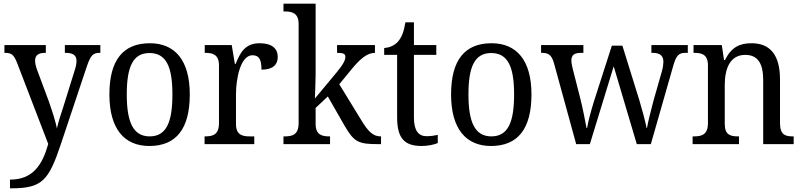

<svg xmlns="http://www.w3.org/2000/svg" viewBox="-20 -780 4340 1039"><path d="M34 192V239H43C209 239 244 195 309 1L449 -418C471 -483 484 -494 520 -494H523V-536H331V-494H334C374 -494 394 -482 394 -451C394 -437 391 -420 385 -402L324 -206C310 -163 296 -122 288 -85C282 -118 263 -178 244 -232L180 -404C173 -424 170 -439 170 -452C170 -480 186 -494 225 -494H228V-536H4V-494H7C43 -494 55 -483 72 -441L241 -1C209 113 158 192 34 192Z M788 10C932 10 1007 -81 1007 -269C1007 -456 925 -546 791 -546C647 -546 572 -456 572 -269C572 -81 654 10 788 10ZM790 -42C700 -42 666 -120 666 -269C666 -418 699 -493 789 -493C880 -493 913 -418 913 -269C913 -120 881 -42 790 -42Z M1087 0H1356V-42H1331C1291 -42 1257 -50 1257 -109V-270C1257 -353 1281 -481 1346 -481C1382 -481 1395 -458 1395 -403C1458 -403 1483 -431 1483 -472C1483 -518 1451 -546 1385 -546C1306 -546 1280 -495 1255 -434H1251L1234 -536H1088V-494H1091C1131 -494 1165 -485 1165 -426V-114C1165 -51 1132 -42 1090 -42H1087Z M1514 0H1766V-42H1762C1723 -42 1688 -50 1688 -109V-196L1754 -258L1845 -99C1897 -10 1920 0 2029 0H2042V-42H2039C1998 -42 1971 -71 1938 -125L1816 -324L1879 -401C1927 -460 1966 -494 2009 -494V-536H1804V-494C1834 -494 1849 -490 1849 -473C1849 -455 1839 -433 1799 -385L1684 -247C1684 -249 1688 -339 1688 -374V-760H1514V-718H1522C1561 -718 1596 -709 1596 -650V-114C1596 -51 1562 -42 1522 -42H1514Z M2262 10C2296 10 2332 2 2349 -6V-50C2330 -46 2312 -43 2288 -43C2245 -43 2220 -73 2220 -143V-483H2341V-536H2220V-659H2174C2165 -606 2153 -577 2133 -554C2113 -532 2085 -522 2059 -520V-483H2129V-145C2129 -30 2170 10 2262 10Z M2637 10C2781 10 2856 -81 2856 -269C2856 -456 2774 -546 2640 -546C2496 -546 2421 -456 2421 -269C2421 -81 2503 10 2637 10ZM2639 -42C2549 -42 2515 -120 2515 -269C2515 -418 2548 -493 2638 -493C2729 -493 2762 -418 2762 -269C2762 -120 2730 -42 2639 -42Z M2977 -441 3098 0H3172L3301 -421L3426 0H3502L3621 -416C3639 -483 3654 -494 3690 -494H3702V-536H3505V-494H3511C3551 -494 3570 -479 3570 -445C3570 -434 3567 -412 3562 -395L3516 -234C3499 -170 3487 -120 3481 -87H3479C3473 -120 3454 -191 3440 -237L3348 -533H3291L3194 -231C3179 -183 3162 -120 3157 -87H3154C3148 -120 3134 -192 3122 -240L3079 -409C3075 -424 3072 -441 3072 -452C3072 -485 3090 -494 3127 -494H3137V-536H2908V-494H2911C2947 -494 2964 -484 2977 -441Z M3728 0H3979V-42H3974C3934 -42 3902 -49 3902 -109V-320C3902 -406 3929 -483 4013 -483C4084 -483 4110 -432 4110 -346V0H4275V-42H4270C4229 -42 4201 -51 4201 -114V-350C4201 -487 4144 -546 4047 -546C3985 -546 3939 -527 3903 -455H3898L3886 -536H3733V-494H3738C3778 -494 3811 -485 3811 -426V-114C3811 -51 3777 -42 3736 -42H3728Z"/></svg>

Font: Noto Serif Ethiopic SmCn
Style: Regular
Weight: 400
Width: 4
Designer: Monotype Design Team
Foundry: Monotype Imaging Inc.
Version: Version 2.102